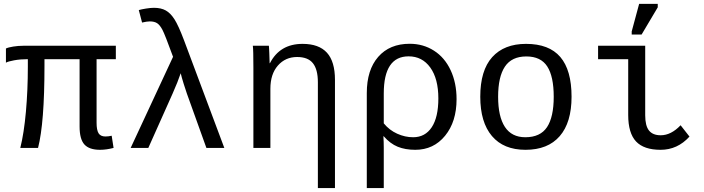

<svg xmlns="http://www.w3.org/2000/svg" viewBox="-20 -765 3641 993"><path d="M479.5 -459V-129.9Q479.5 -92.8 489.7 -75.9Q500 -59.1 525.4 -59.1Q540.5 -59.1 557.6 -63L567.4 0Q529.8 9.8 497.6 9.8Q441.4 9.8 416.5 -17.8Q391.6 -45.4 391.6 -110.8V-459H210V-423.8Q210 -129.4 176.8 0H85Q104 -75.7 114 -187Q124 -298.3 124 -419.9V-459Q85 -459 53.2 -453.1Q21.5 -447.3 10.7 -440.9V-514.2Q22.5 -520 48.6 -524.2Q74.7 -528.3 100.1 -528.3H579.1V-459Z M875 -471.2Q833 -586.4 820.1 -610.8Q807.1 -635.3 793 -644.8Q778.8 -654.3 754.4 -654.3Q739.7 -654.3 714.8 -648.4L697.8 -712.9Q710.9 -716.8 734.9 -720.7Q758.8 -724.6 776.4 -724.6Q813 -724.6 837.4 -710.9Q861.8 -697.3 882.3 -665.3Q902.8 -633.3 931.6 -557.1L1140.1 0H1047.4L946.3 -281.7Q941.4 -294.9 929.9 -331.8Q918.5 -368.7 914.6 -386.2Q899.9 -342.3 872.6 -280.8L747.1 0H655.8Z M1624 207.5V-339.4Q1624 -405.8 1598.4 -438Q1572.8 -470.2 1516.6 -470.2Q1456.1 -470.2 1417.2 -426Q1378.4 -381.8 1378.4 -306.2V0H1290.5V-415.5Q1290.5 -507.8 1287.6 -528.3H1370.6Q1371.1 -525.9 1371.6 -515.1Q1372.1 -504.4 1372.8 -490.5Q1373.5 -476.6 1374.5 -438H1376Q1427.2 -538.1 1544.9 -538.1Q1629.4 -538.1 1670.9 -492.4Q1712.4 -446.8 1712.4 -352.1V207.5Z M2341.3 -252Q2341.3 -135.7 2282 -63Q2222.7 9.8 2127.9 9.8Q2075.7 9.8 2036.9 -6.1Q1998 -22 1964.8 -60.1H1962.9Q1964.8 -30.8 1964.8 0V207.5H1877V-283.7Q1877 -403.3 1936 -470.9Q1995.1 -538.6 2099.1 -538.6Q2168.5 -538.6 2224.1 -503.2Q2279.8 -467.8 2310.5 -402.1Q2341.3 -336.4 2341.3 -252ZM2247.1 -255.9Q2247.1 -357.9 2205.3 -415.8Q2163.6 -473.6 2093.3 -473.6Q1964.8 -473.6 1964.8 -281.7V-127Q1993.7 -91.8 2034.2 -73.5Q2074.7 -55.2 2116.7 -55.2Q2178.7 -55.2 2212.9 -106.9Q2247.1 -158.7 2247.1 -255.9Z M2936 -264.6Q2936 -131.3 2874.8 -60.8Q2813.5 9.8 2697.8 9.8Q2584.5 9.8 2524.2 -61.5Q2463.9 -132.8 2463.9 -264.6Q2463.9 -400.9 2525.6 -469.5Q2587.4 -538.1 2700.7 -538.1Q2819.8 -538.1 2877.9 -470.2Q2936 -402.3 2936 -264.6ZM2843.8 -264.6Q2843.8 -369.6 2810.3 -421.4Q2776.9 -473.1 2702.1 -473.1Q2626.5 -473.1 2591.3 -420.4Q2556.2 -367.7 2556.2 -264.6Q2556.2 -162.1 2591.3 -108.6Q2626.5 -55.2 2696.8 -55.2Q2774.4 -55.2 2809.1 -107.4Q2843.8 -159.7 2843.8 -264.6Z M3316.9 -168.9Q3316.9 -114.7 3336.4 -90.1Q3356 -65.4 3397 -65.4Q3450.7 -65.4 3500 -117.2L3545.9 -58.6Q3483.9 9.8 3396.5 9.8Q3310.1 9.8 3269.5 -33.4Q3229 -76.7 3229 -170.4V-459H3073.2V-528.3H3316.9ZM3247.1 -586.4V-602.5L3285.6 -745.1H3381.8V-727.1L3298.3 -586.4Z"/></svg>

Font: Cousine
Style: Regular
Weight: 400
Monospace: yes
Designer: Steve Matteson
Foundry: Monotype Imaging Inc.
Version: Version 1.21